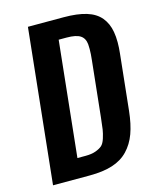

<svg xmlns="http://www.w3.org/2000/svg" viewBox="-120 -892 790 974"><g transform="rotate(-15 275.0 -405.0)"><path d="M191.4 -101.6H234.9Q266.1 -101.6 287.6 -109.4Q309.1 -117.2 321.3 -127.7Q333.5 -138.2 341.6 -163.6Q349.6 -189 352.5 -208.5Q355.5 -228 359.9 -269.5L390.6 -560.5Q394.5 -594.2 394.5 -619.6Q394.5 -632.8 393.6 -644.5Q390.6 -676.8 368.4 -691.4Q346.2 -706.1 296.4 -706.1H254.9ZM36.1 0 121.1 -809.6H308.1Q380.9 -809.6 428.2 -794.9Q475.6 -780.3 502 -748.5Q528.3 -716.8 536.1 -670.9Q540.5 -646.5 540.5 -615.7Q540.5 -588.9 537.1 -557.6L506.3 -265.6Q499 -196.3 481.2 -147.9Q463.4 -99.6 430.9 -65.7Q398.4 -31.7 348.9 -15.9Q299.3 0 229.5 0Z"/></g></svg>

Font: Oswald
Style: Medium
Weight: 500
Designer: Vernon Adams
Foundry: Vernon Adams
Version: 3.0; ttfautohint (v0.94.23-7a4d-dirty) -l 8 -r 50 -G 150 -x 